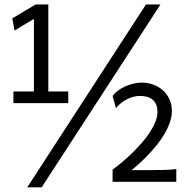

<svg xmlns="http://www.w3.org/2000/svg" viewBox="-20 -801 821 846"><path d="M756.8 0H476.1V-53.7Q496.1 -67.9 518.3 -86.7Q540.5 -105.5 562.5 -127Q584.5 -148.4 604.7 -171.6Q625 -194.8 640.4 -218.3Q655.8 -241.7 664.8 -264.4Q673.8 -287.1 673.8 -307.6Q673.8 -328.1 667.5 -341.8Q661.1 -355.5 650.4 -363.5Q639.6 -371.6 625.5 -375Q611.3 -378.4 595.7 -378.4Q582 -378.4 567.6 -374.5Q553.2 -370.6 539.3 -363.5Q525.4 -356.4 512.9 -346.4Q500.5 -336.4 490.7 -324.7L476.1 -378.4Q484.9 -390.6 499.3 -401.4Q513.7 -412.1 531 -419.9Q548.3 -427.7 567.4 -432.4Q586.4 -437 605 -437Q631.3 -437 655.3 -428.2Q679.2 -419.4 697.5 -403.1Q715.8 -386.7 726.6 -363.8Q737.3 -340.8 737.3 -312.5Q737.3 -287.6 728.5 -262.2Q719.7 -236.8 705.3 -211.9Q690.9 -187 672.1 -163.6Q653.3 -140.1 633.5 -119.4Q613.8 -98.6 594.5 -81.1Q575.2 -63.5 559.1 -51.3H629.9Q673.3 -51.3 706.3 -52.2Q739.3 -53.2 756.8 -56.2ZM129.4 -717.8 43.9 -666.5 34.2 -720.2 136.7 -781.2H192.9V-397.9H280.8V-346.7H39.1V-397.9H129.4ZM687 -781.2 163.6 24.4H100.1L623 -781.2Z"/></svg>

Font: Andika New Basic
Style: Regular
Weight: 400
Designer: Victor Gaultney, Annie Olsen, Julie Remington, Don Collingsworth, Eric Hays
Foundry: SIL International
Version: Version 5.500; ttfautohint (v1.8.3)